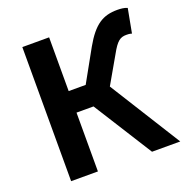

<svg xmlns="http://www.w3.org/2000/svg" viewBox="-134 -876 961 997"><g transform="rotate(-20 347.0 -377.0)"><path d="M91 0H239V-325H333L538 0H694L448 -393L533 -541C567 -603 586 -616 620 -616C627 -616 638 -616 650 -612L675 -745C660 -752 638 -754 620 -754C541 -754 490 -724 431 -620L333 -444H239V-741H91Z"/></g></svg>

Font: Noto Sans Mono CJK SC
Style: Bold
Weight: 700
Designer: Ryoko NISHIZUKA 西塚涼子 (kana, bopomofo & ideographs); Paul D. Hunt (Latin, Greek & Cyrillic); Sandoll Communications 산돌커뮤니
Foundry: Adobe
Version: Version 2.004;hotconv 1.0.118;makeotfexe 2.5.65603